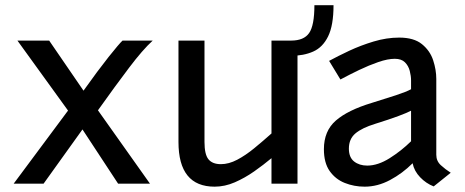

<svg xmlns="http://www.w3.org/2000/svg" viewBox="-20 -706 1788 738"><path d="M32.5 0 241.5 -281 47 -550H169L301 -357.5Q356.5 -435.5 397.2 -486.8Q438 -538 451 -550H567Q528.5 -515 475.8 -445.2Q423 -375.5 356.5 -282L556.5 0H434L297 -208.5L147.5 0Z M805 11.5Q666 11.5 666 -160.5V-550H766V-160.5Q766 -112.5 781.2 -93.8Q796.5 -75 829 -75Q859.5 -75 891.8 -92Q924 -109 957.2 -136.2Q990.5 -163.5 1023.5 -193V-550H1123.5V0H1023.5V-98Q993 -72.5 957 -47.2Q921 -22 882.5 -5.2Q844 11.5 805 11.5ZM1099 -550Q1148 -550 1168.2 -579Q1188.5 -608 1188.5 -686H1262Q1262 -608.5 1241.2 -566.2Q1220.5 -524 1183.8 -507.8Q1147 -491.5 1099 -491.5Z M1381.5 11.5Q1341 11.5 1305.2 -2.8Q1269.5 -17 1247.2 -48.5Q1225 -80 1225 -132.5Q1225 -202.5 1270.8 -242.5Q1316.5 -282.5 1409 -310.5Q1463 -327 1502.2 -340Q1541.5 -353 1560 -363V-397Q1560 -414 1555 -433.5Q1550 -453 1536.5 -466.5Q1523 -480 1497.5 -480Q1470.5 -480 1434.2 -467.5Q1398 -455 1360 -436.8Q1322 -418.5 1288.5 -400.5L1245 -472Q1278 -490 1322.2 -510.8Q1366.5 -531.5 1416.2 -546.5Q1466 -561.5 1514.5 -561.5Q1571 -561.5 1602 -536.2Q1633 -511 1645 -474.2Q1657 -437.5 1657 -402.5V-111Q1657 -87 1674.5 -71Q1692 -55 1712.5 -42L1647 10.5Q1617.5 -1 1594.8 -24.8Q1572 -48.5 1566 -78.5Q1527 -39.5 1479.2 -14Q1431.5 11.5 1381.5 11.5ZM1391.5 -69.5Q1432.5 -69.5 1477.8 -98Q1523 -126.5 1560 -163V-280.5Q1545 -272.5 1511.5 -260Q1478 -247.5 1422 -230Q1371.5 -214.5 1346.2 -193.2Q1321 -172 1321 -134.5Q1321 -101 1341.2 -85.2Q1361.5 -69.5 1391.5 -69.5Z"/></svg>

Font: Junction Medium
Style: Regular
Weight: 500
Designer: Caroline Hadilaksono
Foundry: Caroline Hadilaksono, Tyler Finck, The League of Moveable Type
Version: Version 2.000; ttfautohint (v1.8.3)